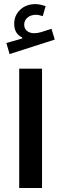

<svg xmlns="http://www.w3.org/2000/svg" viewBox="-20 -937 305 957"><path d="M189.5 -594.7V0H75.7V-594.7ZM207.5 -906.7 192.9 -856.4Q184.6 -859.4 176 -861.3Q167.5 -863.3 159.2 -863.3Q133.8 -863.3 117.2 -849.4Q100.6 -835.4 100.6 -814Q100.6 -794.4 114.5 -783Q128.4 -771.5 150.4 -771.5Q167.5 -771.5 185.1 -776.9L236.8 -793.5L252.9 -739.7L27.8 -667.5L11.7 -722.7L90.8 -745.1V-750Q50.8 -768.6 50.8 -818.4Q50.8 -860.4 80.6 -888.4Q110.4 -916.5 156.2 -916.5Q168.5 -916.5 181.2 -913.8Q193.8 -911.1 207.5 -906.7Z"/></svg>

Font: Estedad-FD SemiBold
Style: Regular
Weight: 600
Designer: Amin Abedi
Version: Version 7.3